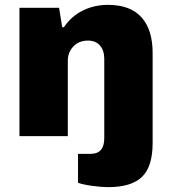

<svg xmlns="http://www.w3.org/2000/svg" viewBox="-20 -560 707 790"><path d="M301 192V73H353Q409 73 409 9V-318Q409 -352 391.5 -372.5Q374 -393 342 -393Q305 -393 282 -369Q259 -345 259 -310V0H60V-528H223L236 -448H243Q273 -493 320.5 -516.5Q368 -540 424 -540Q516 -540 562 -489Q608 -438 608 -342V29Q608 125 564.5 167.5Q521 210 425 210Q399 210 361 205Q323 200 301 192Z"/></svg>

Font: Archivo Black
Style: Regular
Weight: 400
Designer: Hector Gatti
Foundry: Omnibus-Type
Version: Version 1.101; ttfautohint (v1.8)